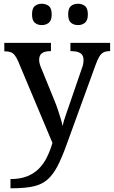

<svg xmlns="http://www.w3.org/2000/svg" viewBox="-20 -765 608 1025"><path d="M36 191Q87 191 124 176.5Q161 162 187 136Q213 110 230.5 74.5Q248 39 260 -2L76 -440Q67 -460 58 -471Q49 -482 37 -486.5Q25 -491 6 -491H3V-536H252V-492H249Q219 -492 204 -481Q189 -470 189 -446Q189 -438 191 -428.5Q193 -419 197 -409L270 -230Q280 -206 288.5 -180.5Q297 -155 304 -132Q311 -109 314 -92Q320 -120 331 -150Q342 -180 350 -205L417 -400Q422 -412 424 -424Q426 -436 426 -445Q426 -470 409.5 -481Q393 -492 360 -492H356V-536H568V-492H565Q546 -492 533 -485.5Q520 -479 510 -462.5Q500 -446 489 -415L337 3Q311 76 287 122Q263 168 233 194Q203 220 158.5 230Q114 240 46 240H36ZM397 -631Q374 -631 359 -643.5Q344 -656 344 -688Q344 -721 359 -733Q374 -745 397 -745Q418 -745 433.5 -733Q449 -721 449 -688Q449 -656 433.5 -643.5Q418 -631 397 -631ZM203 -631Q181 -631 166 -643.5Q151 -656 151 -688Q151 -721 166 -733Q181 -745 203 -745Q225 -745 240.5 -733Q256 -721 256 -688Q256 -656 240.5 -643.5Q225 -631 203 -631Z"/></svg>

Font: ET Text
Style: Regular
Weight: 470
Designer: Monotype Design Team
Foundry: Monotype Imaging Inc.
Version: Version 2.009